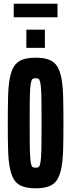

<svg xmlns="http://www.w3.org/2000/svg" viewBox="-20 -1007 384 1035"><path d="M172 8Q128 8 99.5 -3Q71 -14 55.5 -39Q40 -64 32.5 -105Q25 -146 23.5 -205Q22 -264 22 -344Q22 -424 23.5 -483Q25 -542 32.5 -583Q40 -624 55.5 -649Q71 -674 99.5 -685Q128 -696 172 -696Q216 -696 244.5 -685Q273 -674 288.5 -649Q304 -624 311.5 -583Q319 -542 320.5 -483Q322 -424 322 -344Q322 -264 320.5 -205Q319 -146 311.5 -105Q304 -64 288.5 -39Q273 -14 244.5 -3Q216 8 172 8ZM172 -103Q181 -103 186.5 -105.5Q192 -108 195.5 -119.5Q199 -131 201 -156.5Q203 -182 203.5 -227.5Q204 -273 204 -344Q204 -415 203.5 -460.5Q203 -506 201 -531.5Q199 -557 195.5 -568.5Q192 -580 186.5 -582.5Q181 -585 172 -585Q163 -585 157.5 -582.5Q152 -580 148.5 -568.5Q145 -557 143 -531.5Q141 -506 140.5 -460.5Q140 -415 140 -344Q140 -273 140.5 -227.5Q141 -182 143 -156.5Q145 -131 148.5 -119.5Q152 -108 157.5 -105.5Q163 -103 172 -103ZM122 -749V-847H222V-749ZM54 -914V-987H290V-914Z"/></svg>

Font: Saira UltraCondensed ExtraBold
Style: Regular
Weight: 800
Width: 1
Designer: Hector Gatti with collaboration of the Omnibus-Type team
Foundry: Omnibus-Type
Version: Version 1.101